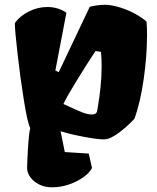

<svg xmlns="http://www.w3.org/2000/svg" viewBox="-20 -776 657 806"><path d="M597.2 -627.9Q597.2 -542 583.3 -444.3Q569.3 -346.7 544.9 -278.3Q532.2 -263.7 509 -242.9Q485.8 -222.2 460.7 -206.5Q435.5 -190.9 417.5 -190.9Q392.6 -190.4 334.7 -201.2Q276.9 -211.9 234.4 -225.1L252 -137.7L352.5 -131.3L366.2 -70.8Q356.9 -51.8 331.3 -33Q305.7 -14.2 270.5 -2Q235.4 10.3 198.2 10.3Q168 10.3 144.3 -1.7Q120.6 -13.7 107.2 -32.2Q93.8 -50.8 93.8 -69.8Q93.8 -91.8 97.4 -153.1Q101.1 -214.4 106.9 -238.3Q95.2 -261.7 80.3 -354.5Q65.4 -447.3 54 -547.6Q42.5 -647.9 42.5 -674.8L43 -680.2Q64.9 -710 102.1 -728.3Q139.2 -746.6 178.7 -746.6Q223.6 -746.6 258.8 -722.7L212.4 -480L226.6 -473.1L356.9 -747.6Q367.2 -750.5 385 -753.2Q402.8 -755.9 421.9 -755.9Q442.4 -755.9 472.4 -748Q502.4 -740.2 535.2 -724.4Q567.9 -708.5 595.2 -685.5Q597.2 -662.1 597.2 -627.9ZM406.7 -497.1Q406.7 -528.3 403.8 -558.1L380.9 -562Q345.2 -507.8 303 -439.2Q260.7 -370.6 246.1 -339.4Q254.4 -335.9 270 -328.6Q302.2 -313.5 325.2 -304.4Q348.1 -295.4 365.2 -295.4Q385.7 -295.4 388.2 -311.5Q406.7 -416.5 406.7 -497.1Z"/></svg>

Font: Fruktur
Style: Regular
Weight: 400
Designer: Viktoriya Grabowska
Foundry: Viktoriya Grabowska
Version: Version 1.004; ttfautohint (v1.4.1)